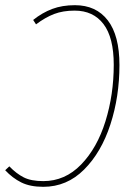

<svg xmlns="http://www.w3.org/2000/svg" viewBox="-29 -711 524 741"><path d="M-9 -54 7 -69Q34 -41 62.5 -26.5Q91 -12 138 -12Q222 -12 284 -76Q346 -140 378 -243Q410 -346 410 -461Q410 -566 370.5 -618Q331 -670 259 -670Q214 -670 180 -657Q146 -644 110 -617L99 -634Q134 -662 172.5 -676.5Q211 -691 260 -691Q342 -691 387 -632.5Q432 -574 432 -460Q432 -338 397 -230.5Q362 -123 295.5 -56.5Q229 10 138 10Q87 10 53 -7Q19 -24 -9 -54Z"/></svg>

Font: Fira Sans Extra Condensed Thin
Style: Italic
Weight: 250
Width: 3
Italic angle: -8°
Designer: Carrois Corporate & Edenspiekermann AG
Foundry: Carrois Corporate GbR & Edenspiekermann AG
Version: Version 4.203